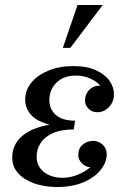

<svg xmlns="http://www.w3.org/2000/svg" viewBox="-20 -740 530 770"><path d="M321 -336Q321 -363 339 -380.5Q357 -398 383 -396Q366 -415 340 -426Q314 -437 284 -437Q236 -437 207 -409Q178 -381 178 -338Q178 -302 204 -279Q230 -256 281 -256L276 -221Q226 -221 193 -206.5Q160 -192 143.5 -167.5Q127 -143 127 -112Q127 -73 156.5 -50Q186 -27 231 -27Q261 -27 290 -38.5Q319 -50 342 -69Q319 -72 306.5 -87Q294 -102 294 -118Q294 -146 312 -160.5Q330 -175 354 -175Q375 -175 391.5 -160Q408 -145 408 -121Q408 -89 383.5 -58.5Q359 -28 314.5 -9Q270 10 209 10Q176 10 144 3Q112 -4 86.5 -18.5Q61 -33 45 -55Q29 -77 29 -108Q29 -159 67 -193Q105 -227 179 -240Q126 -254 103.5 -280.5Q81 -307 81 -340Q81 -379 106 -409Q131 -439 174.5 -457Q218 -475 274 -475Q329 -475 365.5 -458Q402 -441 419.5 -415.5Q437 -390 437 -362Q437 -332 417.5 -311Q398 -290 370 -290Q349 -290 335 -304Q321 -318 321 -336ZM392 -720 262 -548H232L291 -720Z"/></svg>

Font: Brygada 1918 Medium
Style: Italic
Weight: 500
Italic angle: -8°
Designer: Mateusz Machalski | Borys Kosmynka | Przemek Hoffer
Foundry: NIEPODLEGLA 2018
Version: Version 3.006